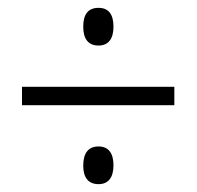

<svg xmlns="http://www.w3.org/2000/svg" viewBox="-20 -597 501 489"><path d="M231 -481C256 -481 269 -498 269 -529C269 -560 257 -577 231 -577C204 -577 192 -560 192 -529C192 -499 204 -481 231 -481ZM36 -329H424V-376H36ZM231 -128C256 -128 269 -145 269 -176C269 -206 257 -224 231 -224C205 -224 192 -207 192 -175C192 -146 204 -128 231 -128Z"/></svg>

Font: Noto Sans Thai Cond Light
Style: Regular
Weight: 300
Width: 3
Designer: Monotype Design Team
Foundry: Monotype Imaging Inc.
Version: Version 2.002